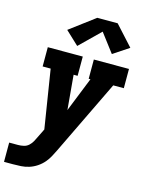

<svg xmlns="http://www.w3.org/2000/svg" viewBox="-150 -865 892 1156"><g transform="rotate(15 295.5 -286.5)"><path d="M-9 205V85H46Q63 85 81 81Q99 77 112.5 64.5Q126 52 134.5 36Q143 20 151 3L175 -46L117 -410H67V-530H285V-410H260L279 -195L365 -410H354V-530H573V-410H507L282 56Q272 77 261 97Q250 117 235 135Q217 156 194.5 171Q172 186 147 194Q122 202 96.5 203.5Q71 205 46 205ZM236 -583 153 -661 309 -778H436L548 -655L450 -590L362 -706Z"/></g></svg>

Font: Iosevka Slab HvExObl
Style: Regular
Weight: 900
Width: 7
Italic angle: -9°
Monospace: yes
Designer: Belleve Invis
Foundry: Belleve Invis
Version: Version 11.1.1; ttfautohint (v1.8.3)